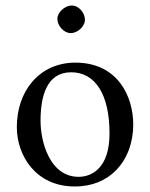

<svg xmlns="http://www.w3.org/2000/svg" viewBox="-20 -666 544 696"><path d="M188 -598C188 -572 212 -546 236 -546C264 -546 288 -572.9 288 -594C288 -618 267 -646 240 -646C216 -646 188 -622 188 -598ZM41 -205C41 -103 109 10 251 10C315.4 10 363.8 -12.7 397.9 -46C442.7 -89.8 463 -152.7 463 -214C463 -318 406 -439 253 -439C187.2 -439 132.9 -412 96.3 -369C60 -326.4 41 -268.2 41 -205ZM238 -404C324 -404 377 -326 377 -182C377 -56 312 -25 265 -25C161 -25 127 -151 127 -228C127 -315 148 -404 238 -404Z"/></svg>

Font: Libertinus Serif
Style: Regular
Weight: 400
Designer: Philipp H. Poll
Foundry: Khaled Hosny
Version: Version 6.2